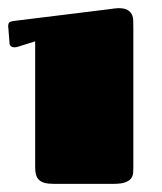

<svg xmlns="http://www.w3.org/2000/svg" viewBox="-20 -726 395 469"><path d="M22 -611.3Q21 -611.3 19.3 -610.8Q17.6 -610.4 15.1 -610.4Q10.7 -610.4 7.6 -612.3Q4.4 -614.3 3.4 -618.7L0.5 -656.7Q0 -658.2 0 -659.7V-662.6Q0 -667.5 2 -670.4Q3.9 -673.3 13.7 -674.8L247.1 -703.6Q252.4 -704.6 259.5 -705.3Q266.6 -706.1 269 -706.1Q283.7 -706.1 291 -701.9Q298.3 -697.8 301.8 -691.2Q305.2 -684.6 305.4 -675.8Q305.7 -667 305.7 -658.2V-317.4Q305.7 -310.5 305.2 -303.5Q304.7 -296.4 300.5 -290.5Q296.4 -284.7 286.4 -280.8Q276.4 -276.9 257.3 -276.9H111.8Q97.7 -276.9 88.9 -279.3Q80.1 -281.7 75 -286.9Q69.8 -292 67.9 -299.6Q65.9 -307.1 65.9 -317.4V-625Z"/></svg>

Font: Fascinate
Style: Regular
Weight: 900
Designer: Astigmatic (AOETI)
Foundry: Astigmatic (AOETI)
Version: Version 1.000